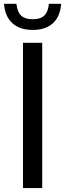

<svg xmlns="http://www.w3.org/2000/svg" viewBox="-50 -958 331 978"><path d="M67 0V-740H165V0ZM-29.5 -938.5H33.5Q38.5 -896.5 58 -878.2Q77.5 -860 116.5 -860Q156 -860 175.5 -878.5Q195 -897 199 -938.5H261.5Q256.5 -873 219 -839.2Q181.5 -805.5 116.5 -805.5Q51.5 -805.5 13.5 -839.5Q-24.5 -873.5 -29.5 -938.5Z"/></svg>

Font: Encode Sans Condensed Medium
Style: Regular
Weight: 500
Width: 3
Designer: Multiple Designers
Foundry: Impallari Type
Version: Version 2.000